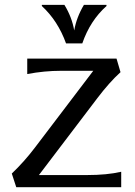

<svg xmlns="http://www.w3.org/2000/svg" viewBox="-20 -782 565 802"><path d="M47.9 0 29.3 -57.1Q80.6 -106 125.5 -165L369.6 -486.3H235.8Q165 -486.3 93.8 -472.7V-537.1H466.8L483.4 -480.5Q437.5 -439 386.7 -372.1L142.6 -50.8H344.2Q426.8 -50.8 486.3 -64.5V0ZM154.8 -761.7H249Q280.3 -710.9 290 -654.8Q299.8 -710.4 330.6 -761.7H424.8V-756.8Q356.4 -695.8 323.7 -600.6H255.9Q221.7 -695.3 154.8 -756.8Z"/></svg>

Font: Classica
Style: Book
Weight: 400
Designer: Wojciech Kalinowski "wmk69" (wmk69@o2.pl)
Foundry: Wojciech Kalinowski "wmk69" (wmk69@o2.pl)
Version: Version 2.1.1; 2021-05-14